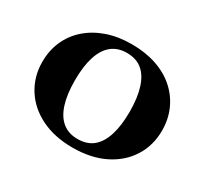

<svg xmlns="http://www.w3.org/2000/svg" viewBox="-116 -692 922 866"><g transform="rotate(30 345.5 -259.0)"><path d="M657 -258Q657 -181 618.5 -120Q580 -59 510 -24.5Q440 10 345 10Q251 10 181 -24.5Q111 -59 72.5 -120Q34 -181 34 -258Q34 -317 56 -366.5Q78 -416 119 -452Q160 -488 217 -508Q274 -528 345 -528Q416 -528 473.5 -508.5Q531 -489 572 -452.5Q613 -416 635 -366.5Q657 -317 657 -258ZM203 -259Q203 -186 219 -136Q235 -86 266.5 -60.5Q298 -35 345 -35Q394 -35 425 -60.5Q456 -86 472 -136Q488 -186 488 -259Q488 -332 472 -382Q456 -432 425 -457.5Q394 -483 345 -483Q298 -483 266.5 -457.5Q235 -432 219 -382Q203 -332 203 -259Z"/></g></svg>

Font: Roboto Serif 120pt Expanded SemiBold
Style: Regular
Weight: 600
Width: 7
Designer: Greg Gazdowicz
Foundry: Commercial Type
Version: Version 1.008